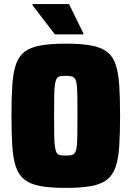

<svg xmlns="http://www.w3.org/2000/svg" viewBox="-20 -909 642 937"><path d="M301 8Q226 8 177 -1Q128 -10 99.5 -32.5Q71 -55 57.5 -95Q44 -135 40 -196Q36 -257 36 -344Q36 -431 40 -492.5Q44 -554 57.5 -594Q71 -634 99.5 -656Q128 -678 177 -687Q226 -696 301 -696Q376 -696 425 -687Q474 -678 502.5 -656Q531 -634 544.5 -594Q558 -554 562 -492.5Q566 -431 566 -344Q566 -257 562 -196Q558 -135 544.5 -95Q531 -55 502.5 -32.5Q474 -10 425 -1Q376 8 301 8ZM301 -150Q318 -150 328.5 -152Q339 -154 345.5 -163.5Q352 -173 354.5 -193.5Q357 -214 357.5 -250.5Q358 -287 358 -344Q358 -401 357.5 -438Q357 -475 354.5 -495.5Q352 -516 345.5 -525Q339 -534 328.5 -536.5Q318 -539 301 -539Q284 -539 273 -536.5Q262 -534 256.5 -525Q251 -516 248 -495.5Q245 -475 244.5 -438Q244 -401 244 -344Q244 -287 244.5 -250.5Q245 -214 248 -193.5Q251 -173 256.5 -163.5Q262 -154 273 -152Q284 -150 301 -150ZM248 -741 139 -883V-889H317L387 -746V-741Z"/></svg>

Font: Saira SemiCondensed Black
Style: Regular
Weight: 900
Width: 4
Designer: Hector Gatti with collaboration of the Omnibus-Type team
Foundry: Omnibus-Type
Version: Version 1.101